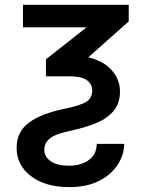

<svg xmlns="http://www.w3.org/2000/svg" viewBox="-20 -548 592 781"><path d="M73.5 -528.4H503.6V-460.9L339.5 -315Q400.2 -300.1 434.1 -262.8Q468 -225.5 468 -175.8Q468 -128.2 442.6 -97.5Q417.3 -66.8 373.4 -48.3Q329.5 -29.8 274.1 -17.8Q204.5 -3.6 182.4 15.4Q160.2 34.4 160.2 60.4Q160.2 90.2 186.6 108.1Q213.1 126.1 260.7 126.1Q286.6 126.1 311.8 118.1Q337 110.1 354.6 90.7Q372.2 71.4 373.9 37.3H485.1Q485.1 80.6 459.3 121.1Q433.6 161.6 383.9 187.3Q334.2 213.1 262.1 213.1Q164.4 213.1 106 168.5Q47.6 123.9 47.6 53.6Q47.6 -12.1 98 -49.4Q148.4 -86.6 245.7 -106.2Q308.6 -119.3 331.9 -134.4Q355.1 -149.5 355.1 -180Q355.1 -206.7 332.9 -222.1Q310.7 -237.6 263.1 -237.6H166.9V-306.8L332 -436.8H73.5Z"/></svg>

Font: Inter UI Medium
Style: Regular
Weight: 500
Designer: Rasmus Andersson
Foundry: rsms
Version: 3.2;8d6f07862